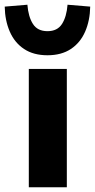

<svg xmlns="http://www.w3.org/2000/svg" viewBox="-51 -793 402 813"><path d="M71 0V-501H232V0ZM150 -559Q91 -559 51 -585.5Q11 -612 -9.5 -659Q-30 -706 -31 -765L65 -773Q69 -722 88.5 -691.5Q108 -661 150 -661Q192 -661 211.5 -691.5Q231 -722 235 -773L331 -765Q330 -706 309.5 -659Q289 -612 249 -585.5Q209 -559 150 -559Z"/></svg>

Font: Nunito Sans 8pt ExtraBold
Style: Regular
Weight: 800
Version: Version 3.101;gftools[0.9.27]